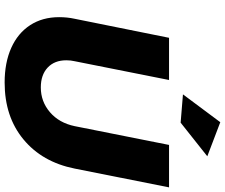

<svg xmlns="http://www.w3.org/2000/svg" viewBox="-91 -871 970 828"><g transform="rotate(90 394.0 -457.0)"><path d="M707 -294Q679 -154 581 -73Q483 8 336 8Q250 8 186.5 -20.5Q123 -49 88.5 -102Q54 -155 54 -227Q54 -262 61 -294L143 -701H325L244 -294Q240 -277 240 -258Q240 -207 271.5 -177.5Q303 -148 357 -148Q418 -148 464 -187.5Q510 -227 524 -294L605 -701H788ZM507 -922 654 -866 509 -751 387 -761Z"/></g></svg>

Font: Gontserrat
Style: Bold Italic
Weight: 700
Italic angle: -11.3°
Designer: Julieta Ulanovsky
Foundry: Julieta Ulanovsky
Version: Version 6.001